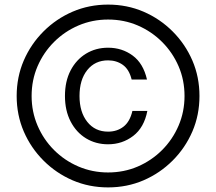

<svg xmlns="http://www.w3.org/2000/svg" viewBox="-20 -705 940 835"><path d="M450 110Q367.5 110 295.8 79.2Q224.2 48.3 169.2 -6.7Q114.2 -61.7 83.3 -133.3Q52.5 -205 52.5 -287.5Q52.5 -370 83.3 -441.7Q114.2 -513.3 169.2 -568.3Q224.2 -623.3 295.8 -654.2Q367.5 -685 450 -685Q532.5 -685 604.2 -654.2Q675.8 -623.3 730.8 -568.3Q785.8 -513.3 816.7 -441.7Q847.5 -370 847.5 -287.5Q847.5 -205 816.7 -133.3Q785.8 -61.7 730.8 -6.7Q675.8 48.3 604.2 79.2Q532.5 110 450 110ZM450 45Q519.2 45 579.2 19.2Q639.2 -6.7 685 -52.5Q730.8 -98.3 756.7 -158.8Q782.5 -219.2 782.5 -287.5Q782.5 -356.7 756.7 -416.7Q730.8 -476.7 685 -522.5Q639.2 -568.3 579.2 -594.2Q519.2 -620 450 -620Q381.7 -620 321.2 -594.2Q260.8 -568.3 215 -522.5Q169.2 -476.7 143.3 -416.7Q117.5 -356.7 117.5 -287.5Q117.5 -219.2 143.3 -158.8Q169.2 -98.3 215 -52.5Q260.8 -6.7 321.2 19.2Q381.7 45 450 45ZM450 -77.5Q396.7 -77.5 354.2 -103.3Q311.7 -129.2 287.1 -176.7Q262.5 -224.2 262.5 -287.5Q262.5 -351.7 287.1 -398.8Q311.7 -445.8 354.2 -471.7Q396.7 -497.5 450 -497.5Q510.8 -497.5 557.1 -463.3Q603.3 -429.2 619.2 -359.2H552.5Q541.7 -403.3 514.2 -422.9Q486.7 -442.5 450 -442.5Q393.3 -442.5 359.6 -400.4Q325.8 -358.3 325.8 -287.5Q325.8 -217.5 359.6 -175Q393.3 -132.5 450 -132.5Q489.2 -132.5 517.1 -154.2Q545 -175.8 555.8 -222.5H620.8Q606.7 -150 559.2 -113.8Q511.7 -77.5 450 -77.5Z"/></svg>

Font: Funnel Sans Light Light
Style: Regular
Weight: 300
Version: Version 1.000